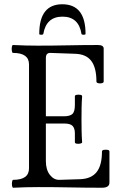

<svg xmlns="http://www.w3.org/2000/svg" viewBox="-20 -877 566 900"><path d="M42 3Q38 3 36.5 -6Q35 -15 36.5 -24.5Q38 -34 42 -34Q116 -34 116 -88V-575Q116 -629 41 -629Q37 -629 35.5 -638.5Q34 -648 35.5 -657Q37 -666 41 -666Q100 -663 157 -663Q228 -663 298.5 -664.5Q369 -666 439 -666Q466 -666 466 -649V-495Q466 -489 457.5 -487Q449 -485 440.5 -487Q432 -489 432 -495Q432 -560 407.5 -592Q383 -624 330 -625L215 -629Q195 -629 195 -605V-332H281Q307 -332 319 -342.5Q331 -353 331 -385V-426Q331 -431 339.5 -432.5Q348 -434 356.5 -432.5Q365 -431 365 -426Q363 -399 362.5 -372Q362 -345 362 -318Q362 -291 362.5 -264Q363 -237 365 -210Q365 -206 356.5 -204Q348 -202 339.5 -203.5Q331 -205 331 -210V-252Q331 -275 320.5 -286.5Q310 -298 281 -298H195V-122Q195 -81 214 -57Q233 -33 259 -34L356 -37Q408 -39 433 -70.5Q458 -102 458 -167Q458 -173 467 -174.5Q476 -176 484.5 -174.5Q493 -173 493 -167V-21Q493 3 458 3Q384 3 309 1.5Q234 0 160 0Q101 0 42 3ZM164 -718Q164 -857 272 -857Q381 -857 381 -718Q381 -714 372 -714Q363 -714 362 -718Q349 -799 273 -799Q197 -799 183 -718Q182 -714 173 -714Q164 -714 164 -718Z"/></svg>

Font: Junicode Two Beta Condensed
Style: Regular
Weight: 400
Width: 3
Designer: Peter S. Baker
Foundry: Briery Creek Software
Version: Version 1.053; ttfautohint (v1.8.4)